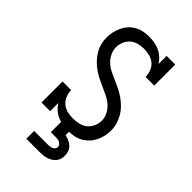

<svg xmlns="http://www.w3.org/2000/svg" viewBox="-281 -842 1162 1162"><g transform="rotate(45 300.0 -261.5)"><path d="M328 8Q305 8 282 4Q259 0 237.5 -9.5Q216 -19 198.5 -34.5Q181 -50 169 -70V0H95V-180H169Q169 -155 178.5 -131.5Q188 -108 207 -92.5Q226 -77 250.5 -71.5Q275 -66 300 -66Q324 -66 348.5 -72Q373 -78 391.5 -93.5Q410 -109 420.5 -132Q431 -155 431 -180Q431 -207 418.5 -231.5Q406 -256 386 -274Q366 -292 341.5 -304Q317 -316 292 -327Q267 -338 243 -350Q219 -362 197 -377.5Q175 -393 156 -412.5Q137 -432 123 -455Q109 -478 102 -504Q95 -530 95 -557Q95 -582 100.5 -606Q106 -630 116.5 -652Q127 -674 143.5 -692Q160 -710 181.5 -722Q203 -734 227.5 -738.5Q252 -743 276 -743Q299 -743 321.5 -739Q344 -735 364.5 -725.5Q385 -716 402 -700.5Q419 -685 431 -666V-735H505V-555H431Q431 -579 422 -602.5Q413 -626 394.5 -641.5Q376 -657 352 -663Q328 -669 304 -669Q280 -669 256.5 -663Q233 -657 214.5 -641Q196 -625 186.5 -602.5Q177 -580 177 -556Q177 -529 189.5 -504Q202 -479 222 -461Q242 -443 266.5 -431Q291 -419 315.5 -408.5Q340 -398 364.5 -386Q389 -374 411 -358Q433 -342 452 -323Q471 -304 484.5 -280.5Q498 -257 505.5 -231Q513 -205 513 -178Q513 -153 507.5 -129Q502 -105 491 -83Q480 -61 462.5 -42.5Q445 -24 423.5 -12.5Q402 -1 377.5 3.5Q353 8 328 8ZM185 220V153H300Q309 153 318 152Q327 151 335.5 147.5Q344 144 350 137Q356 130 356 120Q356 111 350 103.5Q344 96 336 92.5Q328 89 318.5 88Q309 87 300 87H262V-66H338V37Q354 40 370 47Q386 54 398.5 65.5Q411 77 417 93.5Q423 110 423 127Q423 142 419 156Q415 170 405.5 181.5Q396 193 383.5 200.5Q371 208 357.5 212.5Q344 217 329.5 218.5Q315 220 300 220Z"/></g></svg>

Font: Iosevka HT Extended
Style: Regular
Weight: 400
Width: 7
Monospace: yes
Designer: Belleve Invis
Foundry: Belleve Invis
Version: Version 32.3.0; ttfautohint (v1.8.4)